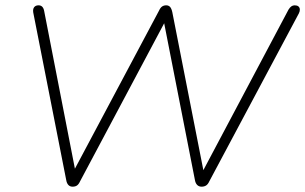

<svg xmlns="http://www.w3.org/2000/svg" viewBox="-20 -696 1148 722"><path d="M229 -19 105 -649Q103 -662 108.5 -669Q114 -676 125 -676Q142 -676 146 -655L270 -19H239L578 -656Q583 -667 589.5 -671.5Q596 -676 605 -676Q614 -676 619.5 -670Q625 -664 628 -650L752 -19H725L1065 -660Q1070 -668 1075.5 -672Q1081 -676 1088 -676Q1097 -676 1102 -672Q1107 -668 1107.5 -661Q1108 -654 1104 -646L767 -14Q762 -3 755 1.5Q748 6 738 6Q728 6 721.5 -0.5Q715 -7 713 -19L592 -636H612L281 -14Q276 -3 269.5 1.5Q263 6 253 6Q243 6 237 -0.5Q231 -7 229 -19Z"/></svg>

Font: SN Pro Thin
Style: Italic
Weight: 200
Italic angle: -9°
Designer: Tobias Whetton
Foundry: Supernotes
Version: Version 1.003;Glyphs 3.3 (3324)